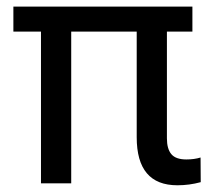

<svg xmlns="http://www.w3.org/2000/svg" viewBox="-20 -548 636 574"><path d="M555.2 -453.6H479V-134.3Q479 -103 492.2 -87.2Q505.4 -71.3 537.1 -71.3Q560.5 -71.3 579.6 -77.1L580.1 -3.4Q545.9 5.9 510.3 5.9Q388.7 5.9 388.7 -137.7V-453.6H192.9V0H102.5V-453.6H20V-528.3H555.2Z"/></svg>

Font: SteelSelectRoboto
Style: Roboto-Regular
Weight: 400
Designer: Google
Version: Version 2.137; 2017